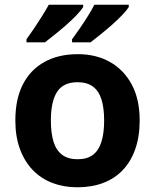

<svg xmlns="http://www.w3.org/2000/svg" viewBox="-20 -786 659 816"><path d="M573.6 -274.1Q573.6 -205.9 555.1 -153Q536.7 -100 502.3 -63.7Q468 -27.3 418.9 -8.7Q369.8 10 308.3 10Q251.1 10 202.6 -8.5Q154.1 -27 119.1 -63.5Q84.1 -100 64.6 -153Q45.2 -205.9 45.2 -274.1Q45.2 -364.6 77.2 -427.2Q109.2 -489.7 169 -522.8Q228.7 -555.8 310.9 -555.8Q388.2 -555.8 446.9 -522.8Q505.7 -489.9 539.7 -427.3Q573.6 -364.7 573.6 -274.1ZM196.2 -273.8Q196.2 -219.8 207.7 -183.1Q219.3 -146.4 244.5 -127.8Q269.7 -109.2 309.9 -109.2Q350.1 -109.2 374.8 -127.8Q399.5 -146.4 411 -183.1Q422.6 -219.8 422.6 -273.5Q422.6 -328.1 411 -364.2Q399.4 -400.4 374.3 -418.5Q349.2 -436.6 309.2 -436.6Q249.5 -436.6 222.8 -395.9Q196.2 -355.1 196.2 -273.8ZM527.2 -756Q519.2 -743 500.3 -723Q481.4 -703 456.5 -681Q431.6 -659 407.1 -639.5Q382.7 -620 364.7 -606H286.2V-619Q300.2 -638 318.2 -664Q336.1 -690 353.1 -717Q370.1 -744 381.1 -766H527.2ZM333.5 -756Q325.5 -743 306.6 -723Q287.7 -703 262.8 -681Q237.9 -659 213.4 -639.5Q189 -620 171 -606H92.5V-619Q106.5 -638 124 -664Q141.5 -690 158.4 -717Q175.4 -744 187.4 -766H333.5Z"/></svg>

Font: Noto Sans Hebrew
Style: Regular
Weight: 400
Designer: Monotype Design Team
Foundry: Monotype Imaging Inc.
Version: Version 2.003;January 10, 2023;FontCreator 14.0.0.2877 64-bi